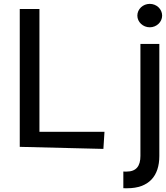

<svg xmlns="http://www.w3.org/2000/svg" viewBox="-20 -774 863 998"><path d="M517.4 0 523.1 -88.8H185V-727.3H82.7V-10.7ZM709.9 36.6C709.9 88.8 688.6 117.9 637.8 117.9C634.6 117.9 632.1 117.9 629.6 117.9C627.1 117.5 624.3 117.5 621.1 117.5V204.2C624.6 204.5 628.2 204.5 631.4 204.5C634.6 204.5 637.8 204.5 641.3 204.5C753.6 204.5 808.2 141 808.2 36.9V-545.5H709.9ZM758.5 -632.1C794 -632.1 822.8 -659.8 822.8 -692.8C822.8 -726.6 794 -753.9 758.5 -753.9C723 -753.9 693.9 -726.6 693.9 -692.8C693.9 -659.8 723 -632.1 758.5 -632.1Z"/></svg>

Font: Inter 465
Style: Regular
Weight: 400
Designer: Rasmus Andersson
Foundry: rsms
Version: Version 3.019;Glyphs 3.1.2 (3151)